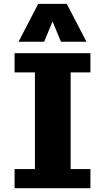

<svg xmlns="http://www.w3.org/2000/svg" viewBox="-20 -992 555 1015"><path d="M57.1 2.9V-98.1H164.6V-609.4H57.1V-710.9H458V-609.4H353.5V-98.1H458V2.9ZM78.1 -771.5 182.1 -971.7H333L437 -771.5H302.2L257.8 -878.4L213.4 -771.5Z"/></svg>

Font: Comme ExtraBold
Style: Regular
Weight: 800
Version: Version 1.000;gftools[0.9.27]